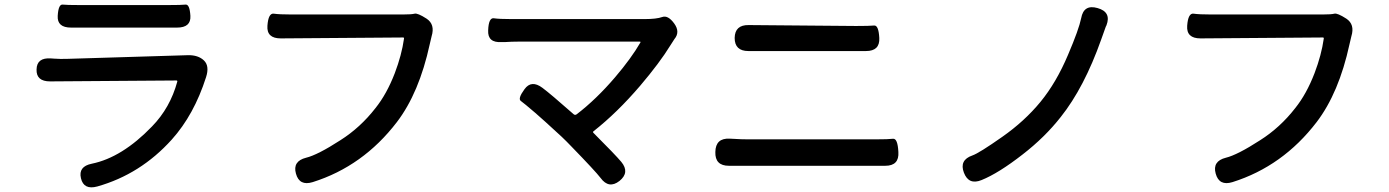

<svg xmlns="http://www.w3.org/2000/svg" viewBox="-20 -771 6040 835"><path d="M403 40Q344 56 332 4Q320 -47 379 -59Q511 -86 641 -221Q720 -302 751 -416Q752 -421 747 -421L198 -417Q137 -417 139 -469Q140 -521 201 -517L215 -516Q243 -514 271 -515L797 -531Q842 -532 867 -508Q892 -484 876 -435Q824 -272 727 -164Q591 -13 403 40ZM289 -651Q228 -651 231 -702Q234 -753 252.5 -751Q271 -749 324 -749H713Q769 -749 787 -751Q805 -753 808 -702Q811 -651 750 -651Z M1340 21Q1282 39 1267 -16Q1252 -70 1311 -85Q1361 -97 1460 -161Q1547 -216 1613 -301Q1662 -362 1697 -453Q1727 -532 1737 -603Q1738 -608 1733 -608L1201 -604Q1139 -604 1143 -659Q1147 -715 1171 -711.5Q1195 -708 1247 -708H1732Q1770 -708 1783 -711.5Q1796 -715 1835 -690Q1873 -665 1857 -613Q1855 -607 1849 -579Q1803 -367 1706 -240Q1559 -48 1340 21Z M2674 16Q2628 52 2592 3Q2569 -27 2464 -135Q2444 -156 2423 -176L2352 -241Q2330 -261 2308 -280Q2259 -322 2245 -332Q2231 -342 2261 -383Q2291 -425 2339 -389Q2374 -363 2475 -274Q2481 -269 2488 -274Q2573 -339 2655 -435Q2725 -517 2765 -586Q2767 -590 2762 -590H2234Q2205 -590 2176 -588H2162Q2100 -584 2103 -639Q2105 -695 2128 -691.5Q2151 -688 2205 -688H2783Q2835 -688 2860 -697Q2885 -706 2912 -669Q2939 -632 2913 -601Q2910 -597 2895 -573Q2849 -498 2764 -398Q2664 -281 2561 -200Q2557 -197 2561 -193Q2656 -98 2682 -67Q2720 -21 2674 16Z M3150 -50Q3089 -50 3091 -110Q3092 -171 3153 -168L3174 -167Q3203 -165 3232 -165H3791Q3843 -165 3863.5 -167.5Q3884 -170 3887 -110Q3891 -50 3830 -50ZM3235 -549Q3175 -549 3175 -606Q3176 -663 3236 -662L3703 -658Q3762 -658 3781.5 -660Q3801 -662 3804 -606Q3807 -549 3746 -549Z M4249 12Q4193 35 4172 -20Q4151 -75 4209 -95Q4238 -105 4339 -176Q4436 -244 4505 -328Q4574 -412 4625 -533Q4672 -643 4682 -692Q4693 -753 4753 -736Q4814 -719 4792 -661L4789 -655Q4779 -627 4769 -599Q4695 -390 4593 -262Q4524 -174 4427 -99Q4323 -18 4249 12Z M5340 21Q5282 39 5267 -16Q5252 -70 5311 -85Q5361 -97 5460 -161Q5547 -216 5613 -301Q5662 -362 5697 -453Q5727 -532 5737 -603Q5738 -608 5733 -608L5201 -604Q5139 -604 5143 -659Q5147 -715 5171 -711.5Q5195 -708 5247 -708H5732Q5770 -708 5783 -711.5Q5796 -715 5835 -690Q5873 -665 5857 -613Q5855 -607 5849 -579Q5803 -367 5706 -240Q5559 -48 5340 21Z"/></svg>

Font: Resource Han Rounded TW Medium
Style: Regular
Weight: 500
Designer: Cyano Hao (round all glyphs); Ryoko NISHIZUKA 西塚涼子 (kana, bopomofo & ideographs); Paul D. Hunt (Latin, Greek & Cyrillic)
Foundry: Cyano Hao
Version: 0.990